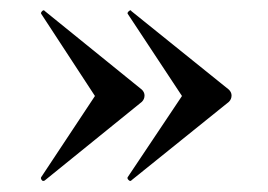

<svg xmlns="http://www.w3.org/2000/svg" viewBox="-20 -382 509 364"><path d="M249 -212Q254 -207 254 -201Q254 -194 249 -189L65 -40Q64 -39 62 -39Q60 -39 58.5 -41.5Q57 -44 58 -46L160 -200L58 -356Q57 -358 60 -361Q63 -364 65 -361ZM414 -212Q419 -207 419 -201Q419 -194 414 -189L229 -40Q229 -39 227 -39Q225 -39 223 -41.5Q221 -44 222 -46L325 -200L222 -356Q221 -358 224.5 -361Q228 -364 229 -361Z"/></svg>

Font: Cormorant Garamond SemiBold
Style: Regular
Weight: 600
Designer: Christian Thalmann (Catharsis Fonts)
Version: Version 3.000